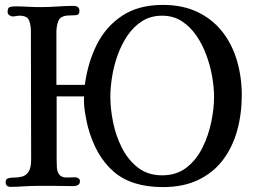

<svg xmlns="http://www.w3.org/2000/svg" viewBox="-20 -757 1040 783"><path d="M853 -362Q853 -399 845.5 -443Q838 -487 822 -531Q806 -575 781 -611.5Q756 -648 721.5 -670.5Q687 -693 641 -693Q595 -693 560 -671Q525 -649 500 -612Q475 -575 459.5 -531.5Q444 -488 437 -443.5Q430 -399 430 -362Q430 -315 441 -259.5Q452 -204 477 -154.5Q502 -105 542.5 -73.5Q583 -42 641 -42Q700 -42 740.5 -73.5Q781 -105 805.5 -154.5Q830 -204 841.5 -259Q853 -314 853 -362ZM966 -369Q966 -292 947 -224Q928 -156 889 -104.5Q850 -53 789 -23.5Q728 6 644 6Q516 6 443 -57.5Q370 -121 338 -241Q331 -270 326 -302.5Q321 -335 323 -364H211V-105Q211 -90 212 -73Q213 -56 222 -44.5Q231 -33 252 -33Q260 -33 268.5 -33.5Q277 -34 286 -34Q293 -34 299.5 -30Q306 -26 306 -18Q306 -7 298 -2.5Q290 2 280 2Q260 2 240.5 1.5Q221 1 201 1Q170 1 138.5 1Q107 1 75 3Q62 4 49.5 4.5Q37 5 24 5Q3 5 3 -14Q3 -27 13.5 -30Q24 -33 39.5 -33Q55 -33 70.5 -37Q86 -41 96.5 -56.5Q107 -72 107 -107Q107 -238 106.5 -368Q106 -498 106 -628Q106 -655 98.5 -674Q91 -693 59 -693Q52 -693 45.5 -691.5Q39 -690 32 -690Q25 -690 18 -695Q11 -700 11 -708Q11 -725 19.5 -728Q28 -731 42 -731Q68 -731 93.5 -729.5Q119 -728 145 -728Q180 -728 214 -730.5Q248 -733 282 -733Q291 -733 297.5 -728Q304 -723 304 -713Q304 -696 289.5 -695Q275 -694 264 -694Q227 -694 218 -671.5Q209 -649 210 -618V-411H326Q338 -502 375 -575.5Q412 -649 478.5 -693Q545 -737 644 -737Q725 -737 785.5 -708Q846 -679 886 -628.5Q926 -578 946 -511Q966 -444 966 -369Z"/></svg>

Font: Kaisei Decol Medium
Style: Regular
Weight: 500
Designer: Font-Kai, 金井和夫
Foundry: KAZUO KANAI
Version: Version 5.003